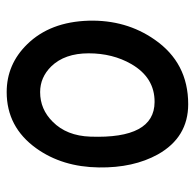

<svg xmlns="http://www.w3.org/2000/svg" viewBox="-24 -522 575 566"><g transform="rotate(90 263.0 -238.5)"><path d="M251 28.8Q168.9 28.8 109.9 -31.7Q43.9 -99.1 40.5 -212.9Q37.6 -323.2 96.2 -407.2Q164.6 -506.3 286.6 -506.3Q384.3 -506.3 434.6 -417Q474.6 -344.7 473.1 -243.2Q471.7 -134.8 416.5 -58.1Q354 28.8 251 28.8ZM280.3 -407.2Q208.5 -407.7 168.5 -338.9Q136.7 -283.7 136.7 -212.9Q136.7 -142.1 175.3 -102.5Q207.5 -69.8 251 -69.8Q301.8 -69.8 338.4 -106.9Q379.9 -147.9 382.3 -217.8Q389.2 -406.7 280.3 -407.2Z"/></g></svg>

Font: Righma Çiddhi
Style: Regular
Weight: 400
Designer: R.S. Wihananto
Foundry: R.S. Wihananto
Version: Version 2.0.1